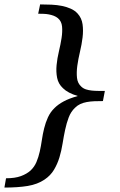

<svg xmlns="http://www.w3.org/2000/svg" viewBox="-35 -723 541 866"><path d="M429.2 -267.1Q408.7 -267.1 390.4 -266.4Q372.1 -265.6 356.2 -262.7Q340.3 -259.8 327.1 -253.7Q314 -247.6 303.2 -236.8Q284.7 -219.2 274.9 -193.4Q265.1 -167.5 258.8 -137.7Q252.4 -107.9 247.3 -75.7Q242.2 -43.5 233.2 -13.4Q224.1 16.6 208.5 42.7Q192.9 68.8 166 86.9Q134.3 108.4 90.1 115.7Q45.9 123 -15.1 123L-7.8 81.1Q32.7 81.1 59.3 71.3Q85.9 61.5 103 45.9Q120.1 29.8 129.4 7.8Q138.7 -14.2 144.3 -39.3Q149.9 -64.5 153.8 -91.3Q157.7 -118.2 164.1 -144Q170.4 -169.9 181.2 -193.6Q191.9 -217.3 210.9 -235.8Q227.5 -252.4 252.7 -265.9Q277.8 -279.3 315.9 -290Q271 -303.2 249 -325.2Q228 -344.7 222.7 -371.8Q217.3 -398.9 220.2 -429.2Q223.1 -459.5 230.7 -491.2Q238.3 -522.9 242.7 -551.5Q247.1 -580.1 244.9 -603.5Q242.7 -627 226.1 -641.1Q217.8 -647.9 207.3 -651.9Q196.8 -655.8 185.3 -658Q173.8 -660.2 161.4 -660.6Q148.9 -661.1 137.2 -661.1L146 -703.1Q172.9 -703.1 197.8 -701.9Q222.7 -700.7 244.4 -696.3Q266.1 -691.9 284.2 -683.8Q302.2 -675.8 314.9 -662.1Q333.5 -641.6 337.4 -613.5Q341.3 -585.4 337.4 -553.7Q333.5 -522 325.7 -489.3Q317.9 -456.5 313.7 -426.5Q309.6 -396.5 312.3 -371.8Q314.9 -347.2 332 -332Q340.8 -323.7 353 -319.8Q365.2 -315.9 379.2 -314.5Q393.1 -313 408.2 -313H438Z"/></svg>

Font: Charis SIL Eur
Style: Italic
Weight: 400
Italic angle: -11°
Foundry: SIL International
Version: Version 5.000